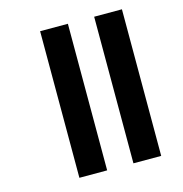

<svg xmlns="http://www.w3.org/2000/svg" viewBox="-115 -855 954 1002"><g transform="rotate(-15 362.5 -354.0)"><path d="M341 -750V42H191V-750ZM633 -750V42H483V-750Z"/></g></svg>

Font: FiraGOUPP
Style: Bold
Weight: 700
Designer: bBox Type
Foundry: bBox Type GmbH
Version: Version 1.001